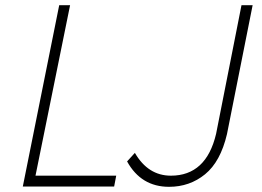

<svg xmlns="http://www.w3.org/2000/svg" viewBox="-20 -720 1010 741"><path d="M632.5 1Q524.5 1 470.5 -97L500.5 -130Q551.5 -42 639.5 -42Q776 -42 814 -203.5L912 -700H955L856 -202.5Q831 -96 771.5 -47.5Q712 1 632.5 1ZM420.5 0H68L208.5 -700H250.5L117 -42H428.5Z"/></svg>

Font: Argentum Sans ExtraLight
Style: Italic
Weight: 200
Italic angle: -11°
Designer: Julieta Ulanovsky (font), Cristiano Sobral (main changes and remaster)
Foundry: Julieta Ulanovsky (font), Cristiano Sobral (main changes and remaster)
Version: Version 2.007;June 15, 2022;FontCreator 14.0.0.2814 64-bit; 